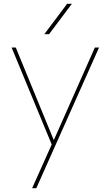

<svg xmlns="http://www.w3.org/2000/svg" viewBox="-20 -770 582 1010"><path d="M238 -590H213L333 -750H358ZM262 -35H264L479 -520H501L171 220H149L252 -10L41 -520H63Z"/></svg>

Font: Mplus 1p Thin
Style: Regular
Weight: 250
Version: Version 1.061